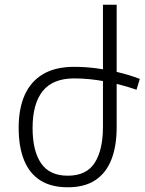

<svg xmlns="http://www.w3.org/2000/svg" viewBox="-20 -780 612 813"><path d="M294 -448Q204 -448 161 -394.5Q118 -341 118 -238Q118 -141 154 -88.5Q190 -36 267 -36Q346 -36 381 -90.5Q416 -145 416 -244V-760H474V-241Q474 -161 451.5 -104Q429 -47 383.5 -17Q338 13 267 13Q197 13 151 -16Q105 -45 82 -101.5Q59 -158 59 -239Q59 -321 85 -378.5Q111 -436 163 -466.5Q215 -497 294 -497Q340 -497 387 -491Q434 -485 480.5 -474Q527 -463 572 -446L558 -400Q498 -421 429 -434.5Q360 -448 294 -448Z"/></svg>

Font: Noto Sans Armenian Light
Style: Regular
Weight: 300
Designer: Monotype Design Team
Foundry: Monotype Imaging Inc.
Version: Version 2.007